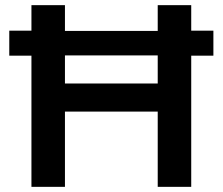

<svg xmlns="http://www.w3.org/2000/svg" viewBox="-20 -725 864 745"><path d="M102 0V-509H16V-606H102V-705H232V-605H592V-705H722V-606H808V-509H722V0H592V-292H232V0ZM232 -401H592V-510H232Z"/></svg>

Font: Nunito Sans 11pt
Style: Bold
Weight: 700
Version: Version 3.101;gftools[0.9.27]